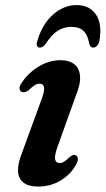

<svg xmlns="http://www.w3.org/2000/svg" viewBox="-20 -708 407 740"><path d="M210 -79.5Q195 -79.5 192.2 -94.8Q189.5 -110 204 -148.5L272 -338.5Q291 -384.5 288.5 -415Q286 -445.5 266.2 -460.8Q246.5 -476 213 -476Q169 -476 128.2 -451Q87.5 -426 63.5 -388.5Q55 -377.5 55.2 -368Q55.5 -358.5 62.5 -354Q67.5 -351.5 74.2 -352.8Q81 -354 89 -359Q103.5 -373.5 113.5 -379.5Q123.5 -385.5 132 -385.5Q148 -385.5 150 -369.8Q152 -354 135.5 -312.5L64.5 -118Q48 -77 49.5 -48.2Q51 -19.5 70.5 -4.2Q90 11 127 11Q175.5 11 214 -12.5Q252.5 -36 272.5 -72.5Q280 -85.5 280 -95Q280 -104.5 273.5 -108.5Q268 -112 262.2 -110.5Q256.5 -109 250 -104Q236 -90.5 227.2 -85Q218.5 -79.5 210 -79.5ZM255.2 -604.5Q226.4 -604.5 202.3 -589.2Q178.3 -574 156.2 -539Q144.1 -524.5 133.7 -524.5Q125.2 -524.5 122.5 -531.8Q119.8 -539 123.8 -550.5Q143.6 -616.5 185.2 -652.5Q226.9 -688.5 275.5 -688.5Q324.5 -688.5 349.5 -652.5Q374.5 -616.5 363.2 -550.5Q361 -539 354.2 -531.8Q347.5 -524.5 338.9 -524.5Q328.6 -524.5 324.1 -539Q318.2 -573.5 301.8 -589Q285.4 -604.5 255.2 -604.5Z"/></svg>

Font: Fraunces SemiBold
Style: Italic
Weight: 600
Italic angle: -16°
Version: Version 1.000;[b76b70a41]